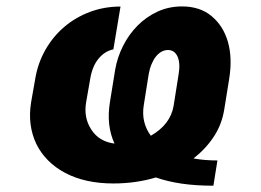

<svg xmlns="http://www.w3.org/2000/svg" viewBox="-20 -573 828 610"><path d="M78.8 -247.9 91.6 -320.7Q99.8 -371.4 123.8 -413.9Q147.7 -456.3 183.6 -487Q219.5 -517.8 265.3 -535Q311.1 -552.2 362.9 -552.2L340.2 -416.2Q312.5 -410.5 292.6 -386Q272.7 -361.5 266.3 -320.7L253.6 -247.9Q245.4 -199.2 269.9 -161.6Q294.4 -123.2 343.8 -116.8Q330.6 -145.6 326.9 -178.1Q323.2 -210.6 329.2 -248.2L345.9 -351.6Q352.6 -390.6 370.9 -427Q389.2 -463.4 416.7 -491.3Q444.2 -519.2 480.1 -535.9Q516 -552.6 558.2 -552.6Q615.1 -552.6 652 -522Q689.6 -490.8 704.2 -439.6Q718.8 -388.5 708.1 -322.4L692.5 -225.5Q685 -178.3 659.8 -139.6Q634.6 -100.9 594.8 -69.6Q630 -63.2 670.8 -63.2L658 17Q601.2 17 556.5 10.3Q511.7 3.6 475.1 -9.2Q411.9 9.9 340.2 9.9Q250.4 9.9 186.8 -23.8Q155.5 -40.5 132.5 -63.7Q109.4 -87 95.5 -115.6Q81.7 -144.2 77.2 -177.6Q72.8 -210.9 78.8 -247.9ZM459.2 -141.7Q521.7 -177.6 531.6 -236.9L547.2 -335.2Q553.6 -371.8 544.2 -392.9Q534.8 -414.1 513.5 -414.1Q502.8 -414.1 493.1 -408.7Q483.3 -403.4 475.3 -393.3Q467.3 -383.2 461.5 -369.1Q455.6 -355.1 452.4 -337.4L436.8 -239Q427.9 -184.3 459.2 -141.7Z"/></svg>

Font: Inter P Extra Bold
Style: Italic
Weight: 800
Italic angle: 9.39999°
Designer: Rasmus Andersson
Foundry: rsms
Version: Version 3.018;git-588b23468